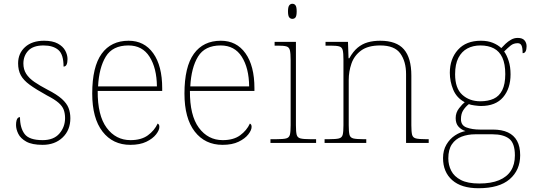

<svg xmlns="http://www.w3.org/2000/svg" viewBox="-20 -758 2830 1018"><path d="M206 10Q150 10 119.5 -7Q89 -24 77 -48.5Q65 -73 65 -95Q65 -109 67.5 -118.5Q70 -128 74.5 -132.5Q79 -137 86 -137Q86 -80 110.5 -47.5Q135 -15 206 -15Q265 -15 295 -50Q325 -85 325 -132Q325 -156 318 -175.5Q311 -195 290.5 -213Q270 -231 229 -252Q171 -284 137.5 -308.5Q104 -333 90 -359.5Q76 -386 76 -422Q76 -475 113 -508.5Q150 -542 214 -542Q259 -542 286.5 -527Q314 -512 326 -489.5Q338 -467 338 -445Q338 -426 333 -415.5Q328 -405 317 -405Q317 -470 289 -493.5Q261 -517 211 -517Q156 -517 130 -489.5Q104 -462 104 -421Q104 -390 119 -366.5Q134 -343 162.5 -323.5Q191 -304 231 -283Q282 -257 308 -233.5Q334 -210 343.5 -185.5Q353 -161 353 -131Q353 -68 312 -29Q271 10 206 10Z M671 10Q578 10 523.5 -60.5Q469 -131 469 -262Q469 -404 519 -473Q569 -542 662 -542Q745 -542 792.5 -475.5Q840 -409 840 -290V-276H498Q497 -146 545.5 -80.5Q594 -15 672 -15Q729 -15 764 -40.5Q799 -66 816 -103Q821 -100 823 -96Q825 -92 825 -85Q825 -68 807.5 -45.5Q790 -23 756 -6.5Q722 10 671 10ZM812 -300Q811 -397 773 -457Q735 -517 661 -517Q577 -517 541 -458Q505 -399 500 -300Z M1160 10Q1067 10 1012.5 -60.5Q958 -131 958 -262Q958 -404 1008 -473Q1058 -542 1151 -542Q1234 -542 1281.5 -475.5Q1329 -409 1329 -290V-276H987Q986 -146 1034.5 -80.5Q1083 -15 1161 -15Q1218 -15 1253 -40.5Q1288 -66 1305 -103Q1310 -100 1312 -96Q1314 -92 1314 -85Q1314 -68 1296.5 -45.5Q1279 -23 1245 -6.5Q1211 10 1160 10ZM1301 -300Q1300 -397 1262 -457Q1224 -517 1150 -517Q1066 -517 1030 -458Q994 -399 989 -300Z M1414 0V-20H1444Q1481 -20 1497 -24Q1513 -28 1517 -43.5Q1521 -59 1521 -94V-438Q1521 -475 1517 -491.5Q1513 -508 1498.5 -512Q1484 -516 1454 -516H1436V-536H1549V-94Q1549 -59 1553 -43.5Q1557 -28 1573.5 -24Q1590 -20 1626 -20H1656V0ZM1530 -658Q1520 -658 1513.5 -666Q1507 -674 1507 -698Q1507 -721 1513.5 -729.5Q1520 -738 1530 -738Q1541 -738 1547 -729.5Q1553 -721 1553 -698Q1553 -674 1547 -666Q1541 -658 1530 -658Z M1701 0V-20H1724Q1761 -20 1777 -24Q1793 -28 1797 -43.5Q1801 -59 1801 -94V-442Q1801 -477 1797 -492.5Q1793 -508 1778.5 -512Q1764 -516 1734 -516H1706V-536H1825L1828 -449H1832Q1852 -485 1876 -505Q1900 -525 1929.5 -533.5Q1959 -542 1996 -542Q2082 -542 2121.5 -496.5Q2161 -451 2161 -357V-94Q2161 -59 2165 -43.5Q2169 -28 2185.5 -24Q2202 -20 2238 -20H2253V0H2133V-365Q2133 -432 2102.5 -474.5Q2072 -517 1996 -517Q1931 -517 1894.5 -490Q1858 -463 1843.5 -421Q1829 -379 1829 -334V-94Q1829 -59 1833 -43.5Q1837 -28 1853.5 -24Q1870 -20 1906 -20H1922V0Z M2517 240Q2426 240 2377.5 197Q2329 154 2329 80Q2329 39 2347 8.5Q2365 -22 2392.5 -40Q2420 -58 2448 -63Q2426 -70 2411 -86.5Q2396 -103 2396 -132Q2396 -161 2414 -184Q2432 -207 2444 -216Q2401 -239 2383 -282.5Q2365 -326 2365 -372Q2365 -446 2408 -494Q2451 -542 2530 -542Q2566 -542 2593 -531Q2620 -520 2638 -503Q2647 -513 2660 -525.5Q2673 -538 2689.5 -547.5Q2706 -557 2725 -557Q2750 -557 2761 -544Q2772 -531 2772 -513Q2772 -496 2767 -486Q2762 -476 2751 -476Q2751 -505 2745 -517Q2739 -529 2725 -529Q2703 -529 2687.5 -516.5Q2672 -504 2653 -485Q2667 -466 2677 -435Q2687 -404 2687 -364Q2687 -289 2647.5 -242.5Q2608 -196 2530 -196Q2518 -196 2496 -199Q2474 -202 2466 -206Q2449 -193 2436.5 -174Q2424 -155 2424 -126Q2424 -93 2454 -82Q2484 -71 2524 -71H2593Q2641 -71 2673 -56Q2705 -41 2721.5 -11Q2738 19 2738 65Q2738 144 2682.5 192Q2627 240 2517 240ZM2521 215Q2584 215 2626 197.5Q2668 180 2689 147Q2710 114 2710 66Q2710 1 2679.5 -22.5Q2649 -46 2591 -46H2500Q2460 -46 2427.5 -33.5Q2395 -21 2376 7Q2357 35 2357 82Q2357 117 2372.5 147.5Q2388 178 2424 196.5Q2460 215 2521 215ZM2527 -221Q2568 -221 2597.5 -234.5Q2627 -248 2643 -280Q2659 -312 2659 -365Q2659 -419 2643.5 -452.5Q2628 -486 2598.5 -501.5Q2569 -517 2527 -517Q2488 -517 2458 -501Q2428 -485 2410.5 -451.5Q2393 -418 2393 -364Q2393 -290 2431 -255.5Q2469 -221 2527 -221Z"/></svg>

Font: Noto Serif Armenian Thin
Style: Regular
Weight: 250
Version: Version 2.007